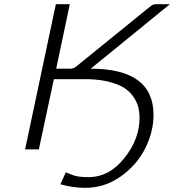

<svg xmlns="http://www.w3.org/2000/svg" viewBox="-20 -715 833 919"><path d="M100.1 0 247.1 -693.8 248 -694.8H314L249 -386.2H317.9Q331.1 -386.2 345.2 -397L699.2 -684.1Q713.4 -695.3 725.1 -694.8H793L414.1 -386.2Q714.8 -386.2 714.8 -165Q714.8 -84 674.8 -4.4Q634.8 75.2 557.9 129.6Q481 184.1 387.2 184.1Q330.1 184.1 269 167L294.9 109.9Q319.8 119.6 330.3 123.8Q340.8 127.9 358.9 130.4Q377 132.8 403.8 132.8Q502.9 132.8 575.4 41.5Q647.9 -49.8 647.9 -149.9Q647.9 -174.8 643.1 -197.5Q638.2 -220.2 622.6 -245.6Q606.9 -271 581.5 -289.6Q556.2 -308.1 511 -321Q465.8 -334 405.8 -335.9H237.8L166 0Z"/></svg>

Font: CMU Bright
Style: Oblique
Weight: 500
Italic angle: -12°
Version: Version 0.7.0